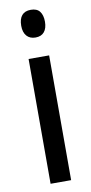

<svg xmlns="http://www.w3.org/2000/svg" viewBox="-86 -780 388 817"><g transform="rotate(-10 108.0 -372.0)"><path d="M152.8 -539.1V0H64V-539.1ZM109.4 -743.7Q135.7 -743.7 147.9 -727.8Q160.2 -711.9 160.2 -683.6Q160.2 -655.3 147.2 -639.6Q134.3 -624 109.4 -624Q85 -624 71.3 -639.6Q57.6 -655.3 57.6 -683.6Q57.6 -712.9 70.6 -728.3Q83.5 -743.7 109.4 -743.7Z"/></g></svg>

Font: Open Sans Condensed Medium
Style: Regular
Weight: 500
Width: 3
Designer: Monotype Design Team
Foundry: Monotype Imaging Inc.
Version: Version 3.000